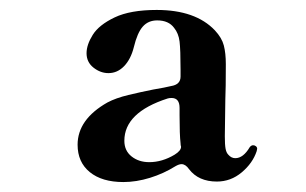

<svg xmlns="http://www.w3.org/2000/svg" viewBox="-20 -771 616 386"><path d="M497 -472 496 -467Q488 -443 466 -424.5Q444 -406 416 -406Q379 -406 360 -431Q353 -441 345 -441Q340 -441 333 -437Q309 -422 281.5 -413.5Q254 -405 228 -405Q185 -405 160.5 -425Q136 -445 136 -480Q136 -531 196 -565Q213 -574 238 -580Q263 -586 288 -591Q312 -595 324 -598Q343 -601 343 -617V-631Q343 -671 341 -687.5Q339 -704 330 -715Q319 -730 296 -730Q278 -730 267 -717.5Q256 -705 249 -676Q243 -652 229.5 -638Q216 -624 198 -624Q182 -624 168 -635Q154 -646 154 -664Q154 -681 166.5 -701Q179 -721 210.5 -736Q242 -751 295 -751Q373 -751 412 -710Q426 -695 430 -679.5Q434 -664 434 -642Q434 -592 433 -571L432 -497Q432 -480 433.5 -472Q435 -464 439 -460Q445 -453 453 -453Q469 -453 482 -475Q485 -479 489 -479Q492 -479 494.5 -477Q497 -475 497 -472ZM331 -460Q344 -468 344 -476Q343 -479 343 -483Q341 -500 341 -539V-554Q341 -574 325 -574Q320 -574 317 -573Q230 -545 230 -488Q230 -468 244.5 -456.5Q259 -445 280 -445Q306 -445 331 -460Z"/></svg>

Font: Shippori Mincho B1 ExtraBold
Style: Regular
Weight: 800
Designer: FONTDASU
Foundry: FONTDASU / Google Inc. / but / Adobe
Version: Version 3.110; ttfautohint (v1.8.3)